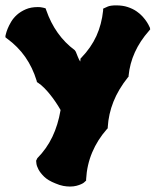

<svg xmlns="http://www.w3.org/2000/svg" viewBox="-44 -703 576 711"><path d="M512.2 -594.2 507.8 -588.9Q440.9 -513.2 432.1 -421.9V-418.9L429.2 -416Q394 -371.6 376 -326.2Q357.9 -280.8 355 -231.9V-228L352.1 -225.1Q316.9 -185.1 297.4 -138.7Q277.8 -92.3 274.9 -39.1V-34.2L271 -30.8Q270.5 -29.8 266.8 -26.9Q263.2 -23.9 256.1 -20.8Q249 -17.6 238.8 -14.9Q228.5 -12.2 214.8 -12.2Q203.6 -12.2 190.2 -14.6Q176.8 -17.1 161.1 -23.9Q133.8 -34.7 119.4 -48.8Q105 -63 98.4 -75.7Q91.8 -88.4 90.8 -97.7Q89.8 -106.9 89.8 -107.9L94.2 -117.2Q128.9 -152.3 149.9 -196.3Q170.9 -240.2 180.2 -294.9V-295.9Q172.4 -309.6 162.6 -324.2Q152.8 -338.9 141.8 -352.5Q130.9 -366.2 119.4 -377.7Q107.9 -389.2 96.2 -397L92.8 -398.9L91.8 -403.8Q76.7 -453.1 49.6 -491.9Q22.5 -530.8 -19 -561L-23.9 -564.9V-570.8Q-23.9 -569.3 -22.2 -576.9Q-20.5 -584.5 -15.9 -596.2Q-11.2 -607.9 -2.9 -622.1Q5.4 -636.2 18.8 -648.2Q32.2 -660.2 51.3 -668.5Q70.3 -676.8 96.2 -676.8Q106 -676.8 112.1 -675.3Q118.2 -673.8 119.1 -673.8L125 -671.9L127 -666Q159.7 -571.3 232.9 -517.1L236.8 -511.2Q240.2 -502.9 243.9 -493.4Q247.6 -483.9 252.9 -475.1Q252.9 -476.6 253.4 -478Q253.9 -479.5 253.9 -481.9V-485.8L256.8 -488.8Q293.5 -526.9 313 -569.8Q332.5 -612.8 337.9 -664.1V-670.9L344.2 -673.8Q345.2 -674.8 355.7 -679Q366.2 -683.1 386.2 -683.1Q410.2 -683.1 428.7 -677Q447.3 -670.9 461.2 -661.4Q475.1 -651.9 484.6 -641.1Q494.1 -630.4 500 -621.1Q505.9 -611.8 508.5 -605.7Q511.2 -599.6 511.2 -600.1Z"/></svg>

Font: Hanalei Fill
Style: Regular
Weight: 400
Version: Version 1.000